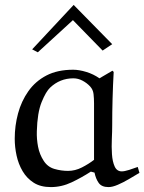

<svg xmlns="http://www.w3.org/2000/svg" viewBox="-20 -750 588 782"><path d="M278 -466Q302 -466 331.5 -457Q361 -448 385 -431L438 -462L443 -457Q437 -348 437 -239Q437 -216 435.5 -184Q434 -152 436 -122Q438 -92 447 -72Q456 -52 476 -52Q487 -52 506 -58Q525 -64 541 -70L548 -46Q528 -34 505 -20.5Q482 -7 460 2.5Q438 12 422 12Q394 12 382 -5Q370 -22 365 -47L350 -51Q313 -27 272 -7.5Q231 12 187 12Q145 12 117 -6Q89 -24 72 -53Q55 -82 47.5 -116.5Q40 -151 40 -185Q40 -238 53.5 -288Q67 -338 95.5 -378.5Q124 -419 169 -442.5Q214 -466 278 -466ZM257 -54Q286 -54 313.5 -68Q341 -82 363 -99V-329Q363 -349 361 -367Q359 -385 347 -398Q334 -412 316 -421.5Q298 -431 279 -431Q224 -431 184 -393Q167 -377 149.5 -334Q132 -291 130 -215Q129 -184 135 -152.5Q141 -121 158 -95Q174 -70 201.5 -62Q229 -54 257 -54ZM111 -549 280 -730 437 -570 398 -544 277 -668 134 -537Z"/></svg>

Font: Aref Ruqaa Ink
Style: Regular
Weight: 400
Designer: Abdullah Aref
Version: Version 1.005